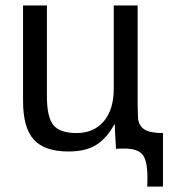

<svg xmlns="http://www.w3.org/2000/svg" viewBox="-20 -548 634 707"><path d="M407.2 0Q407.2 -1 405 -37.8Q402.8 -74.7 402.8 -89.8H400.9Q374 -40 335.4 -15.1Q296.9 9.8 231.9 9.8Q144 9.8 104.5 -33.9Q64.9 -77.6 64.9 -175.8V-527.8H152.8V-192.9Q152.8 -116.2 176.8 -87.2Q200.7 -58.1 262.2 -58.1Q325.2 -58.1 362.1 -101.3Q398.9 -144.5 398.9 -222.2V-527.8H486.8V-168L487.8 -123Q487.8 -108.9 491 -98.6Q494.1 -88.4 503.2 -78.4Q512.2 -68.4 531.5 -63.2Q550.8 -58.1 580.1 -58.1V139.2H522Q522.9 127 522.9 106Q522.9 43 504.6 21Q486.3 -1 437 -1Q418.5 -1 407.2 0Z"/></svg>

Font: Libra Sans Modern
Style: Regular
Weight: 400
Foundry: Stefan Peev, Context Ltd
Version: Version 1.000